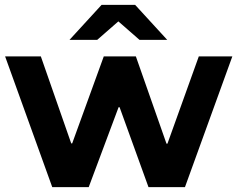

<svg xmlns="http://www.w3.org/2000/svg" viewBox="-20 -770 977 790"><path d="M936 -538 741 0H591L472 -329H468L345 0H195L1 -538H148L273 -180H277L407 -538H539L665 -179H669L798 -538ZM554 -606 467 -682 380 -606H266L398 -750H536L668 -606Z"/></svg>

Font: CMG Sans
Style: Bold
Weight: 700
Designer: Julieta Ulanovsky
Foundry: Julieta Ulanovsky
Version: Version 7.200